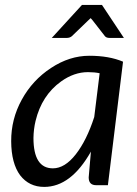

<svg xmlns="http://www.w3.org/2000/svg" viewBox="-20 -735 545 762"><path d="M329.1 -448.7Q273.9 -448.7 222.2 -411.6Q145.5 -356.4 121.1 -254.9Q113.3 -222.2 112.8 -187.5Q112.8 -66.9 189.9 -66.9Q237.3 -66.9 280.8 -122.6Q324.2 -178.2 354 -270.5L375.5 -444.3Q355.5 -448.7 329.1 -448.7ZM340.8 -133.3Q261.7 6.8 155.3 6.8Q95.7 6.8 60.1 -39.1Q24.9 -86.4 24.4 -174.3Q23.9 -262.2 66.4 -339.4Q108.9 -417 182.6 -465.3Q255.9 -513.7 334.5 -513.7Q413.1 -513.7 468.3 -490.2L408.2 0H361.8Q332 0 332 -30.8ZM414.6 -584.5Q402.3 -584.5 396.5 -591.3L346.7 -655.3Q341.3 -660.6 339.8 -663.1Q333.5 -656.7 331.5 -655.3L265.1 -591.3Q256.8 -584.5 245.1 -584.5H185.5L305.2 -715.3H384.8L471.7 -584.5Z"/></svg>

Font: Lato-Italic
Style: Italic
Weight: 400
Italic angle: -7°
Designer: Lukasz Dziedzic
Foundry: tyPoland Lukasz Dziedzic
Version: Version 1.104; Western+Polish opensource